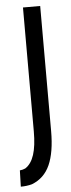

<svg xmlns="http://www.w3.org/2000/svg" viewBox="-85 -564 296 800"><g transform="rotate(-5 63.5 -164.5)"><path d="M115 -13Q115 76 91.5 128.5Q68 181 16 201Q-6 207 -31 207L-29 139Q-17 138 -6 133Q19 117 31 80Q43 43 43 -18V-536H115Z"/></g></svg>

Font: Georama Condensed
Style: Regular
Weight: 400
Width: 3
Designer: Jean-Baptiste Levee
Foundry: Production Type
Version: Version 1.000